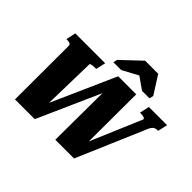

<svg xmlns="http://www.w3.org/2000/svg" viewBox="-198 -1237 1526 1526"><g transform="rotate(45 564.5 -474.5)"><path d="M97 -710H433L414 -628H401Q389 -628 377.5 -626.5Q366 -625 358.5 -623Q351 -621 350 -617L339 -137L327 -143L579 -710H782L780 -141L761 -134L963 -609Q964 -614 958.5 -618.5Q953 -623 943 -625.5Q933 -628 919 -628H906L924 -710H1129L1110 -628H1103Q1082 -628 1068 -618Q1054 -608 1043 -584L793 0H582L586 -568L603 -566L351 0H129L130 -600Q130 -618 118 -623Q106 -628 86 -628H79ZM790 -949H643L481 -796L473 -762H561L743 -860L654 -861L795 -762H879L887 -796Z"/></g></svg>

Font: Roboto Serif ExtraBold
Style: Italic
Weight: 800
Italic angle: -10°
Version: Version 1.007